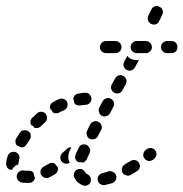

<svg xmlns="http://www.w3.org/2000/svg" viewBox="-32 -584 604 632"><path d="M255 26Q247 29 240 26Q231 22 224 16Q217 10 213 1Q209 -6 212 -14Q214 -22 222 -26Q225 -27 229 -28Q233 -28 237 -27Q241 -26 244 -23Q247 -20 249 -17Q250 -15 251 -13Q253 -12 255 -11Q259 -9 261 -7Q264 -4 266 0Q266 1 266 2Q267 3 267 4Q267 7 267 10Q267 11 267 13Q266 14 266 15Q263 23 255 26ZM344 15Q347 12 349 9Q351 5 351 1Q352 -3 350 -7Q348 -14 340 -18Q333 -22 325 -20Q315 -16 305 -14Q297 -12 292 -5Q288 2 290 10Q291 14 293 17Q295 20 299 22Q302 25 306 25Q310 26 314 25Q325 22 337 19Q341 17 344 15ZM57 18Q48 18 40 17Q32 15 27 9Q22 2 23 -6Q25 -14 31 -19Q38 -24 46 -23Q51 -22 57 -22Q60 -22 62 -22Q66 -22 70 -21Q74 -20 77 -17Q77 -16 78 -16Q78 -15 79 -15Q79 -15 79 -15Q79 -7 83 1Q83 1 83 1Q82 8 77 13Q72 18 64 18Q61 18 57 18ZM155 -16Q158 -20 158 -23Q159 -26 159 -28Q159 -31 158 -33Q157 -35 156 -36Q152 -40 149 -45Q148 -46 146 -47Q145 -47 144 -47Q140 -48 136 -48Q132 -47 129 -45Q120 -40 112 -36Q109 -34 106 -31Q104 -28 102 -25Q101 -21 101 -17Q101 -13 103 -9Q105 -6 108 -3Q111 0 115 1Q119 2 122 2Q126 2 130 0Q140 -5 150 -11Q153 -13 155 -16ZM428 -33Q430 -41 425 -48Q423 -52 420 -54Q417 -56 413 -57Q409 -58 405 -57Q401 -57 398 -54Q388 -49 379 -43Q376 -41 373 -38Q371 -35 370 -31Q368 -27 369 -24Q369 -20 371 -16Q375 -9 383 -7Q391 -4 398 -8Q409 -14 419 -21Q426 -25 428 -33ZM-7 -70Q-6 -74 -3 -77Q-1 -80 3 -82Q6 -84 10 -84Q14 -85 18 -84Q26 -81 30 -74Q34 -67 31 -59Q29 -50 28 -43Q28 -43 28 -43Q28 -43 28 -43Q23 -41 18 -38Q11 -32 7 -25Q6 -25 6 -25Q-2 -25 -7 -31Q-12 -38 -12 -46Q-11 -57 -7 -70ZM178 -47Q175 -48 172 -51Q166 -57 167 -66Q167 -74 173 -80Q180 -86 187 -93Q190 -96 194 -98Q197 -99 201 -99Q201 -99 202 -99Q202 -99 203 -99Q199 -91 196 -85Q193 -77 193 -69Q192 -60 196 -52Q197 -50 198 -48Q195 -47 192 -46Q189 -45 186 -45Q182 -45 178 -47ZM227 -97Q230 -105 238 -108Q246 -110 253 -107Q257 -105 259 -102Q262 -99 263 -96Q265 -92 265 -88Q264 -84 263 -80Q257 -69 254 -60Q252 -56 249 -54Q246 -51 243 -49Q242 -49 242 -49Q242 -49 241 -49Q234 -51 227 -50Q227 -50 227 -50Q219 -53 216 -61Q214 -69 217 -76Q221 -85 227 -97ZM483 -74Q484 -82 479 -89Q477 -92 474 -94Q470 -96 466 -97Q462 -97 458 -96Q455 -96 451 -93Q450 -92 447 -90Q441 -85 440 -77Q438 -69 444 -62Q446 -59 449 -57Q453 -55 457 -54Q461 -54 465 -55Q468 -56 472 -58Q474 -60 475 -61Q481 -66 483 -74ZM33 -147Q36 -150 39 -153Q42 -155 46 -155Q50 -156 54 -155Q58 -154 61 -152Q64 -150 67 -147Q69 -143 69 -139Q70 -135 69 -131Q68 -128 66 -124Q60 -116 55 -108Q53 -105 50 -102Q47 -100 43 -99Q42 -99 40 -99Q39 -99 37 -99Q31 -103 24 -105Q24 -105 23 -106Q19 -111 19 -117Q18 -124 22 -129Q27 -138 33 -147ZM254 -139Q256 -131 263 -127Q271 -124 279 -126Q287 -129 290 -136L301 -156Q305 -164 302 -171Q300 -179 292 -183Q289 -185 285 -185Q281 -186 277 -184Q273 -183 270 -181Q267 -178 265 -175L255 -154Q251 -147 254 -139ZM70 -190Q71 -194 74 -196Q82 -204 90 -211Q96 -217 104 -216Q112 -216 118 -210Q123 -203 123 -195Q122 -187 116 -181Q109 -175 102 -168Q98 -164 93 -163Q87 -162 82 -163Q79 -167 74 -171Q72 -172 70 -173Q69 -175 69 -177Q68 -180 68 -182Q68 -186 70 -190ZM294 -215Q296 -207 303 -203Q311 -199 318 -202Q326 -204 330 -211L341 -232Q345 -239 343 -247Q340 -255 333 -259Q326 -263 318 -260Q310 -258 306 -251L295 -230Q291 -223 294 -215ZM163 -258Q170 -261 178 -258Q186 -255 189 -248Q192 -240 189 -232Q186 -225 179 -221Q170 -218 162 -213Q157 -211 152 -211Q146 -211 142 -214Q139 -220 135 -224Q134 -226 133 -227Q131 -233 134 -239Q137 -245 143 -248Q153 -254 163 -258ZM248 -279Q256 -279 262 -274Q268 -268 269 -260Q270 -252 264 -246Q259 -239 250 -239Q241 -238 232 -237Q226 -236 221 -238Q216 -240 213 -244Q212 -250 210 -257Q209 -258 209 -259Q210 -265 214 -270Q219 -275 226 -276Q236 -278 248 -279ZM342 -317 336 -306Q332 -299 334 -291Q337 -283 344 -279Q351 -275 359 -277Q367 -279 371 -287L377 -298L382 -307Q386 -314 384 -322Q381 -330 374 -334Q367 -338 359 -336Q351 -333 347 -326ZM375 -366Q378 -358 385 -354Q392 -350 400 -352Q408 -355 412 -362L423 -382Q424 -383 424 -384Q424 -385 425 -386H418Q410 -386 402 -389Q394 -392 388 -399Q387 -399 387 -400L377 -381Q373 -374 375 -366ZM362 -415Q368 -420 368 -429Q368 -437 362 -443Q356 -449 348 -449H317Q309 -449 303 -443Q297 -437 297 -429Q297 -420 303 -415Q309 -409 317 -409H348Q356 -409 362 -415ZM462 -415Q468 -420 468 -429Q468 -437 462 -443Q456 -449 448 -449H418Q410 -449 404 -443Q398 -437 398 -429Q398 -420 404 -415Q410 -409 418 -409H448Q456 -409 462 -415ZM547 -415Q552 -420 552 -429Q552 -437 547 -443Q541 -449 532 -449H518Q510 -449 504 -443Q498 -437 498 -429Q498 -420 504 -415Q510 -409 518 -409H532Q541 -409 547 -415ZM455 -517Q458 -509 466 -505Q469 -504 473 -503Q477 -503 481 -504Q485 -506 488 -508Q491 -511 492 -515Q498 -526 502 -536Q506 -543 503 -551Q500 -559 492 -562Q485 -566 477 -563Q469 -560 466 -552Q462 -543 456 -532Q453 -525 455 -517Z"/></svg>

Font: FRB American Cursive Dashed
Style: Bold Italic
Weight: 700
Italic angle: -25°
Version: Version 2.0;Modular Font Editor K font №1